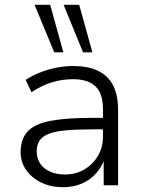

<svg xmlns="http://www.w3.org/2000/svg" viewBox="-20 -772 597 800"><path d="M242 8Q192 8 152.5 -11Q113 -30 89.5 -63Q66 -96 66 -137Q66 -193 95.5 -224.5Q125 -256 190.5 -268.5Q256 -281 363 -281H421V-233H366Q300 -233 255 -229Q210 -225 183.5 -214.5Q157 -204 145 -186.5Q133 -169 133 -142Q133 -97 165.5 -71Q198 -45 251 -45Q296 -45 331.5 -66Q367 -87 388 -122.5Q409 -158 409 -202V-317Q409 -382 378 -412Q347 -442 284 -442Q239 -442 197.5 -429.5Q156 -417 111 -388L87 -439Q114 -457 147 -470Q180 -483 215.5 -490Q251 -497 285 -497Q345 -497 387 -477.5Q429 -458 450.5 -417.5Q472 -377 472 -313V0H412V-114H417Q406 -79 381.5 -51Q357 -23 322 -7.5Q287 8 242 8ZM326 -554 245 -752H310L365 -554ZM206 -554 124 -752H189L244 -554Z"/></svg>

Font: Nunito Sans 10pt Light
Style: Regular
Weight: 300
Designer: Vernon Adams
Foundry: Vernon Adams
Version: Version 3.101;gftools[0.9.27]